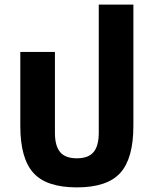

<svg xmlns="http://www.w3.org/2000/svg" viewBox="-20 -800 666 832"><path d="M68 -254V-575H218V-225Q218 -168 240.5 -141Q263 -114 313 -114Q363 -114 385.5 -141Q408 -168 408 -225V-780H558V-254Q558 -114 501.5 -51Q445 12 313 12Q181 12 124.5 -51Q68 -114 68 -254Z"/></svg>

Font: Anuphan
Style: Bold
Weight: 700
Designer: Mike Abbink, Paul van der Laan, Pieter van Rosmalen, Mint Tantisuwanna
Foundry: Bold Monday; Cadson Demak
Version: Version 3.002;hotconv 1.0.109;makeotfexe 2.5.65596